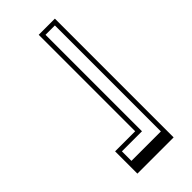

<svg xmlns="http://www.w3.org/2000/svg" viewBox="19 -569 798 798"><g transform="rotate(45 417.5 -170.5)"><path d="M90 -257V-202H657V-84H713V-257ZM70 -182V-277H768V-64H637V-182Z"/></g></svg>

Font: Jacques Francois Shadow
Style: Regular
Weight: 400
Designer: Alexei Vanyashin, Nikita Kanarev (i@xarsok.ru)
Foundry: Cyreal (www.cyreal.org)
Version: Version 1.003